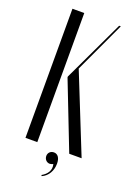

<svg xmlns="http://www.w3.org/2000/svg" viewBox="-161 -761 683 977"><g transform="rotate(20 180.5 -272.0)"><path d="M118 -699H54V0H118ZM291 0H358L188 -424L316 -699H307L150 -367V-362ZM233 77C241 108 225 133 195 150L198 155C231 141 250 107 250 69C250 38 237 20 216 20C198 20 185 33 185 50C185 68 198 82 215 82C220 82 226 80 233 77Z"/></g></svg>

Font: Moniqa Display
Style: Regular
Weight: 400
Designer: Rajesh Rajput
Foundry: Rajesh Rajput
Version: Version 1.000